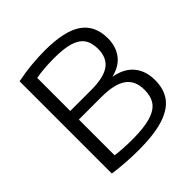

<svg xmlns="http://www.w3.org/2000/svg" viewBox="-198 -900 1058 1058"><g transform="rotate(-45 331.0 -371.0)"><path d="M623.5 -202.5Q623.5 -133 589.8 -87Q556 -41 481.8 -17.2Q407.5 6.5 286.5 6.5Q190.5 6.5 90.5 -7V-726Q197.5 -748 308.5 -748Q461.5 -748 532 -699Q602.5 -650 602.5 -549.5Q602.5 -486 569.5 -442Q536.5 -398 470 -382Q546.5 -368 585 -321.5Q623.5 -275 623.5 -202.5ZM172.5 -670.5V-413H336.5Q433 -413 478 -445.2Q523 -477.5 523 -546.5Q523 -595 502.2 -624.8Q481.5 -654.5 436.2 -668.2Q391 -682 316.5 -682Q234 -682 172.5 -670.5ZM544.5 -206Q544.5 -278.5 496.8 -312.2Q449 -346 347.5 -346H172.5V-67.5Q228.5 -59.5 303.5 -59.5Q394.5 -59.5 447.2 -75.5Q500 -91.5 522.2 -123.5Q544.5 -155.5 544.5 -206Z"/></g></svg>

Font: Encode Sans Semi Expanded
Style: Regular
Weight: 400
Width: 6
Designer: Multiple Designers
Foundry: Impallari Type
Version: Version 2.000